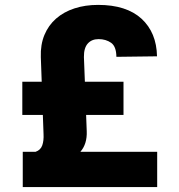

<svg xmlns="http://www.w3.org/2000/svg" viewBox="-20 -757 725 777"><path d="M70.3 -426.1H148.8L145.2 -526.3Q143.5 -576.3 159.8 -615.6Q176.1 -654.8 207 -681.8Q237.9 -708.8 281.2 -723Q324.6 -737.2 377.1 -737.2Q491.5 -737.2 552.9 -681.1Q613.6 -625 615.4 -529.1L451 -527Q450.6 -568.9 429.7 -583.8Q408.4 -598.7 378.9 -598.7Q351.2 -598.7 335.2 -580.8Q319.2 -562.9 319.6 -526.3L323.5 -426.1H479.8V-291.9H328.5L331 -226.2Q333.1 -174.7 305.4 -142.8H616.1V0H72.1V-142.8H124.3Q144.5 -149.9 151.1 -169Q157.7 -188.2 156.2 -214.8L153.4 -291.9H70.3Z"/></svg>

Font: Inter P Extra Bold
Style: Regular
Weight: 800
Designer: Rasmus Andersson
Foundry: rsms
Version: Version 3.018;git-588b23468